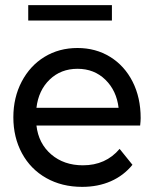

<svg xmlns="http://www.w3.org/2000/svg" viewBox="-20 -722 600 748"><path d="M526 -233C527.3 -245 528 -254.7 528 -262C528 -315.3 517.5 -362.7 496.5 -404C475.5 -445.3 446.3 -477.5 409 -500.5C371.7 -523.5 329.3 -535 282 -535C234 -535 191.2 -523.5 153.5 -500.5C115.8 -477.5 86.2 -445.3 64.5 -404C42.8 -362.7 32 -316.3 32 -265C32 -213 43.2 -166.3 65.5 -125C87.8 -83.7 119.3 -51.5 160 -28.5C200.7 -5.5 247.3 6 300 6C341.3 6 378.7 -1.3 412 -16C445.3 -30.7 473.3 -52 496 -80L446 -142C410 -99.3 362.3 -78 303 -78C253.7 -78 212.5 -92.2 179.5 -120.5C146.5 -148.8 127.3 -186.3 122 -233ZM173.5 -412C202.5 -440 238.7 -454 282 -454C325.3 -454 361.5 -439.8 390.5 -411.5C419.5 -383.2 436.7 -346.7 442 -302H122C127.3 -347.3 144.5 -384 173.5 -412ZM90 -702V-642H416V-702Z"/></svg>

Font: Rookery
Style: Regular
Weight: 400
Designer: Ryan Kimball / Julieta Ulanovsky
Foundry: Motorola Mobility LLC.
Version: Version 1.0